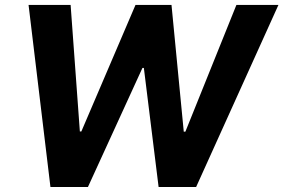

<svg xmlns="http://www.w3.org/2000/svg" viewBox="-20 -747 1132 767"><path d="M763.5 0H613.6L554.7 -475.5H549L331.3 0H181.5L94.1 -727.3H262.1L299 -221.9H305L521.3 -727.3H665.1L714.1 -220.9H720.5L924.4 -727.3H1092.3Z"/></svg>

Font: Linik Sans
Style: Bold Italic
Weight: 700
Italic angle: 9°
Designer: Fonts by Rasmus Andersson / Changes by Cristiano Sobral with parts from Marc Monis
Foundry: rsms
Version: Version 3.020; ttfautohint (v1.6)